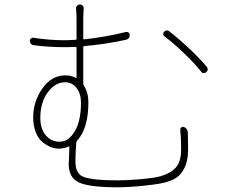

<svg xmlns="http://www.w3.org/2000/svg" viewBox="-20 -794 1040 839"><path d="M156.2 -279.3Q156.2 -230.5 180.2 -202.6Q204.1 -174.8 239.3 -174.8Q271.5 -174.8 293.9 -202.1Q316.4 -229.5 325.2 -266.1Q334 -302.7 334 -343.8Q334 -384.8 314.5 -409.7Q294.9 -434.6 264.6 -434.6Q220.7 -434.6 188.5 -390.1Q156.2 -345.7 156.2 -279.3ZM767.6 -227.5Q767.6 -233.4 772.5 -237.3Q777.3 -241.2 783.2 -239.3Q799.8 -233.4 800.8 -214.8Q801.8 -180.7 801.8 -155.3Q801.8 -144.5 801.8 -135.7Q800.8 -88.9 785.6 -59.1Q770.5 -29.3 748 -15.6Q725.6 -2 690.4 5.9Q658.2 12.7 599.6 18.6Q541 24.4 495.1 24.4Q370.1 24.4 325.2 3.4Q280.3 -17.6 280.3 -76.2Q280.3 -91.8 283.2 -150.4Q283.2 -155.3 279.3 -153.3Q258.8 -144.5 235.4 -144.5Q218.8 -144.5 200.7 -151.9Q182.6 -159.2 165 -173.8Q147.5 -188.5 136.2 -216.3Q125 -244.1 125 -281.2Q125 -349.6 165 -407.2Q205.1 -464.8 266.6 -464.8Q289.1 -464.8 310.5 -454.1Q314.5 -452.1 314.5 -456.1V-585Q314.5 -588.9 309.6 -588.9Q302.7 -588.9 287.1 -588.4Q271.5 -587.9 263.7 -587.9Q190.4 -587.9 126 -596.7Q119.1 -597.7 114.7 -603Q110.4 -608.4 110.4 -615.2Q110.4 -622.1 115.2 -626Q120.1 -629.9 126 -628.9Q194.3 -618.2 262.7 -618.2Q279.3 -618.2 309.6 -620.1Q314.5 -620.1 314.5 -624V-710.9Q314.5 -734.4 312.5 -754.9Q311.5 -762.7 316.4 -768.6Q321.3 -774.4 329.1 -774.4Q336.9 -774.4 341.8 -768.6Q346.7 -762.7 345.7 -754.9Q343.8 -727.5 343.8 -710.9V-626Q343.8 -622.1 348.6 -622.1Q440.4 -631.8 530.3 -654.3Q537.1 -655.3 542 -651.4Q546.9 -647.5 546.9 -640.6Q546.9 -624 530.3 -620.1Q428.7 -598.6 348.6 -592.8Q343.8 -591.8 343.8 -587.9V-428.7Q343.8 -423.8 346.7 -419.9Q366.2 -388.7 366.2 -346.7Q366.2 -233.4 317.4 -179.7Q314.5 -175.8 313.5 -171.9Q309.6 -124 309.6 -92.8Q309.6 -70.3 313 -57.6Q316.4 -44.9 326.2 -33.7Q335.9 -22.5 356.9 -17.1Q377.9 -11.7 411.1 -8.8Q444.3 -5.9 496.1 -5.9Q542 -5.9 598.6 -11.2Q655.3 -16.6 679.7 -23.4Q724.6 -36.1 748 -61.5Q771.5 -86.9 771.5 -142.6Q771.5 -193.4 767.6 -227.5ZM699.2 -634.8Q693.4 -638.7 693.4 -645.5Q693.4 -651.4 697.3 -655.3Q703.1 -661.1 710 -661.1Q714.8 -661.1 719.7 -657.2Q758.8 -627 805.2 -583.5Q851.6 -540 882.8 -502.9Q887.7 -497.1 887.7 -491.2Q887.7 -484.4 880.9 -478.5Q877 -474.6 871.1 -474.6Q870.1 -474.6 870.1 -474.6Q863.3 -474.6 859.4 -480.5Q830.1 -517.6 784.2 -561.5Q738.3 -605.5 699.2 -634.8Z"/></svg>

Font: Gen Jyuu Gothic ExtraLight
Style: Regular
Weight: 100
Designer: [Source Han Sans]
Ryoko NISHIZUKA  (kana & ideographs); Paul D. Hunt (Latin, Greek & Cyrillic); Wenlong ZHANG  (bopomofo
Version: Version 1.002.20150607